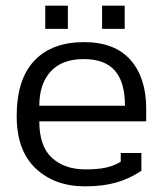

<svg xmlns="http://www.w3.org/2000/svg" viewBox="-20 -644 576 679"><path d="M140 -624H220V-542H140ZM341 -624H421V-542H341ZM39 -233Q39 -363 101 -429Q163 -495 277 -495Q386 -495 441.5 -432Q497 -369 497 -260V-215H119Q119 -126 164 -85.5Q209 -45 282 -45Q327 -45 355.5 -51.5Q384 -58 407 -72V-103H480V-40Q438 -12 391 1.5Q344 15 281 15Q173 15 106 -48.5Q39 -112 39 -233ZM422 -270Q422 -353 386.5 -394Q351 -435 276 -435Q199 -435 159 -391Q119 -347 119 -270Z"/></svg>

Font: Pridi Light
Style: Regular
Weight: 300
Designer: Katatrad Team
Foundry: CadsonDemak
Version: Version 1.003